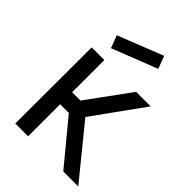

<svg xmlns="http://www.w3.org/2000/svg" viewBox="-232 -900 1002 1002"><g transform="rotate(45 269.0 -399.5)"><path d="M148 -631 122 -700 373 -799 399 -729ZM167.5 0H73L74 -562.5H167.5V-325H229L402 -562.5H509.5L307.5 -282.5L537.5 0H427L231.5 -236.5H167.5Z"/></g></svg>

Font: Russisch Sans Medium
Style: Regular
Weight: 500
Width: 4
Designer: Michael Sharanda (font) & Cristiano Sobral (main changes)
Foundry: Michael Sharanda
Version: Version 2.00;September 8, 2020;FontCreator 13.0.0.2681 64-bi